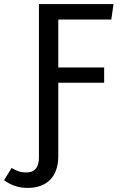

<svg xmlns="http://www.w3.org/2000/svg" viewBox="-91 -709 602 942"><path d="M455 -613 466 -689H100V63C100 112 80 137 39 137C8 137 -9 130 -34 115L-71 175C-38 200 1 213 44 213C139 213 195 158 195 57V-303H420V-378H195V-613Z"/></svg>

Font: Fira Sans
Style: Regular
Weight: 400
Designer: Carrois Corporate & Edenspiekermann AG
Foundry: Carrois Corporate GbR & Edenspiekermann AG
Version: Version 4.203